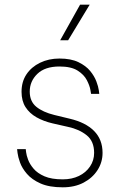

<svg xmlns="http://www.w3.org/2000/svg" viewBox="-20 -790 522 820"><path d="M248 10Q190 10 153 -6.5Q116 -23 95 -47.5Q74 -72 65.5 -96Q57 -120 55 -136.5Q53 -153 53 -153H90Q90 -153 91.5 -140Q93 -127 100 -108Q107 -89 123.5 -69.5Q140 -50 170 -37Q200 -24 248 -24Q287 -24 317 -38.5Q347 -53 364.5 -79Q382 -105 382 -137Q382 -187 350 -212.5Q318 -238 271 -248L205 -263Q166 -272 136 -289Q106 -306 89 -332.5Q72 -359 72 -398Q72 -441 93 -472.5Q114 -504 151 -522Q188 -540 234 -540Q283 -540 315 -524.5Q347 -509 365 -487Q383 -465 391.5 -442.5Q400 -420 402 -404.5Q404 -389 404 -389H369Q369 -389 366 -406.5Q363 -424 351 -447.5Q339 -471 311.5 -488.5Q284 -506 234 -506Q172 -506 139.5 -474.5Q107 -443 107 -399Q107 -357 135 -334Q163 -311 212 -299L278 -283Q346 -267 382 -230.5Q418 -194 418 -137Q418 -97 396.5 -63.5Q375 -30 337 -10Q299 10 248 10ZM363 -770 271 -618H237L322 -770Z"/></svg>

Font: Be Vietnam Pro Variable Thin
Style: Regular
Weight: 100
Designer: Lam Bao, Tony Le, Vietanh Nguyen
Foundry: Yellow Type Foundry
Version: Version 1.002